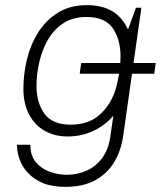

<svg xmlns="http://www.w3.org/2000/svg" viewBox="-20 -541 626 747"><path d="M290 -254 296 -296H586L580 -254ZM233 186Q182 186 146.5 171Q111 156 88.5 131.5Q66 107 56 78.5Q46 50 46 22H98Q98 64 119 89.5Q140 115 173 127Q206 139 240 139Q281 139 317 123Q353 107 377.5 74Q402 41 409 -8L421 -91Q390 -54 343.5 -32Q297 -10 243 -10Q194 -10 155 -31.5Q116 -53 93.5 -95Q71 -137 71 -196Q71 -253 85 -310.5Q99 -368 129 -415.5Q159 -463 206 -492Q253 -521 318 -521Q377 -521 416.5 -497.5Q456 -474 478 -426L509 -511H530L460 -17Q452 43 425 88.5Q398 134 351 160Q304 186 233 186ZM255 -56Q328 -56 372 -98.5Q416 -141 432 -201Q440 -231 444.5 -262Q449 -293 449 -320Q449 -387 419 -431Q389 -475 316 -475Q265 -475 228 -451.5Q191 -428 168 -389Q145 -350 134 -304Q128 -279 125 -254.5Q122 -230 122 -207Q122 -141 153 -98.5Q184 -56 255 -56Z"/></svg>

Font: Chivo Medium Thin
Style: Italic
Weight: 250
Italic angle: -8.05°
Version: Version 2.002